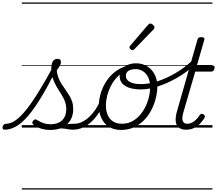

<svg xmlns="http://www.w3.org/2000/svg" viewBox="-176 -1030 1752 1550"><path d="M-139 17Q-150 17 -153.5 9.5Q-157 2 -155 -7Q-153 -16 -145.5 -23.5Q-138 -31 -126 -31Q-91 -31 -52 -57.5Q-13 -84 32.5 -140Q78 -196 132.5 -283.5Q187 -371 253 -493L283 -477Q216 -344 159.5 -250Q103 -156 53 -97Q3 -38 -44 -10.5Q-91 17 -139 17ZM413 17Q394 17 373 13Q352 9 326.5 7Q301 5 268 10L295 -13Q328 -22 351.5 -25.5Q375 -29 393 -30Q411 -31 427 -31Q436 -31 440 -23.5Q444 -16 441.5 -7Q439 2 432 9.5Q425 17 413 17ZM231 19Q187 19 150 6.5Q113 -6 92 -25Q85 -32 85 -40.5Q85 -49 93 -57Q102 -66 109 -66.5Q116 -67 127 -59Q148 -45 175 -36Q202 -27 233 -27Q293 -27 326 -59.5Q359 -92 359 -150Q359 -179 350.5 -204.5Q342 -230 328 -253.5Q314 -277 298.5 -301.5Q283 -326 269.5 -352Q256 -378 247 -408Q238 -438 238 -474Q238 -514 250.5 -534.5Q263 -555 289 -555Q304 -555 310 -547.5Q316 -540 316 -530Q316 -517 308.5 -502Q301 -487 282 -461Q285 -429 295.5 -402.5Q306 -376 321 -352.5Q336 -329 352 -306.5Q368 -284 382.5 -260.5Q397 -237 406 -210Q415 -183 415 -150Q415 -72 365 -26.5Q315 19 231 19ZM0 490H550V500H0ZM0 -20H550V0H0ZM0 -505H550V-500H0ZM0 -1010H550V-1000H0Z M412 17Q401 17 396 9.5Q391 2 393 -7Q395 -16 403 -23.5Q411 -31 426 -31Q456 -31 486 -45.5Q516 -60 543.5 -85.5Q571 -111 594 -145Q617 -179 633 -217Q637 -228 646 -228Q655 -228 662 -221.5Q669 -215 665 -204Q647 -158 621 -118Q595 -78 562.5 -47.5Q530 -17 492 0Q454 17 412 17ZM550 490V500ZM550 -20V0ZM550 -505V-500ZM550 -1010V-1000Z M801 19Q744 19 704 -6Q664 -31 643 -75.5Q622 -120 622 -177Q622 -232 641.5 -290Q661 -348 699 -397Q737 -446 793.5 -476.5Q850 -507 924 -507Q934 -507 935.5 -499Q937 -491 933 -483.5Q929 -476 921 -476Q874 -476 836 -457Q798 -438 768.5 -406.5Q739 -375 719 -336Q699 -297 689 -256.5Q679 -216 679 -179Q679 -134 694 -100.5Q709 -67 737.5 -49Q766 -31 806 -31Q864 -31 906.5 -59.5Q949 -88 978 -133Q1007 -178 1021.5 -229Q1036 -280 1036 -325Q1036 -375 1019.5 -407.5Q1003 -440 976.5 -456Q950 -472 921 -472Q908 -472 902 -479Q896 -486 897 -495.5Q898 -505 904.5 -512Q911 -519 923 -519Q969 -519 1008 -497Q1047 -475 1070.5 -433Q1094 -391 1094 -329Q1094 -287 1082.5 -239.5Q1071 -192 1048 -146Q1025 -100 990 -63Q955 -26 907.5 -3.5Q860 19 801 19ZM550 490H1151V500H550ZM550 -20H1151V0H550ZM550 -505H1151V-500H550ZM550 -1010H1151V-1000H550Z M960 -308Q880 -308 835 -336.5Q790 -365 790 -415Q790 -444 806.5 -467.5Q823 -491 853 -505Q883 -519 923 -519Q935 -519 941.5 -512Q948 -505 947 -495.5Q946 -486 939.5 -479Q933 -472 920 -472Q884 -472 862 -458.5Q840 -445 840 -417Q840 -387 871.5 -369Q903 -351 961 -351Q1026 -351 1099 -375Q1172 -399 1243.5 -441.5Q1315 -484 1374 -539Q1382 -546 1389 -544.5Q1396 -543 1400 -536.5Q1404 -530 1404 -521.5Q1404 -513 1397 -507Q1332 -447 1254.5 -402.5Q1177 -358 1100.5 -333Q1024 -308 960 -308ZM1151 490V500ZM1151 -20V0ZM1151 -505V-500ZM1151 -1010V-1000Z M893 -625Q887 -625 878 -632Q869 -639 869 -646Q869 -650 870.5 -654Q872 -658 877 -663L1017 -827Q1023 -834 1027.5 -837Q1032 -840 1037 -840Q1044 -840 1052 -835Q1060 -830 1065.5 -822.5Q1071 -815 1071 -808Q1071 -803 1069 -799.5Q1067 -796 1063 -792L910 -634Q901 -625 893 -625Z M1326 17Q1289 17 1267.5 0Q1246 -17 1242.5 -51.5Q1239 -86 1255 -139L1418 -710Q1421 -721 1427.5 -725.5Q1434 -730 1448 -730Q1465 -730 1471 -724.5Q1477 -719 1473 -707L1413 -500H1542Q1553 -500 1555.5 -494Q1558 -488 1555 -476Q1552 -463 1545.5 -457.5Q1539 -452 1529 -452H1400L1305 -125Q1290 -75 1299.5 -53Q1309 -31 1335 -31Q1366 -31 1392.5 -52Q1419 -73 1436 -101Q1441 -108 1448.5 -110.5Q1456 -113 1466 -107Q1476 -101 1477.5 -93.5Q1479 -86 1475 -78Q1460 -54 1439 -32Q1418 -10 1390 3.5Q1362 17 1326 17ZM1151 490H1539V500H1151ZM1151 -20H1539V0H1151ZM1151 -505H1539V-500H1151ZM1151 -1010H1539V-1000H1151Z"/></svg>

Font: Playwrite TZ Guides
Style: Regular
Weight: 400
Designer: Veronika Burian, José Scaglione
Foundry: TypeTogether
Version: Version 1.003